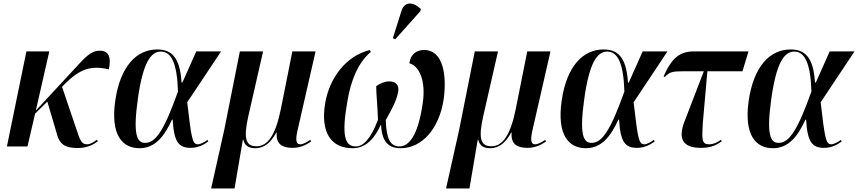

<svg xmlns="http://www.w3.org/2000/svg" viewBox="-20 -826 4840 1083"><path d="M19 0H135L178 -185L247 -253L304 -60C319 -12 348 9 419 9C474 9 511 -13 532 -29L527 -38C510 -26 490 -12 472 -12C439 -12 432 -33 409 -103L330 -336L345 -352C432 -438 492 -458 594 -435C609 -505 592 -540 543 -540C487 -540 453 -494 383 -419L182 -202L258 -536H129Z M767 10C856 10 908 -59 950 -151H954C961 -24 989 8 1055 8C1100 8 1133 -12 1155 -28L1150 -37C1135 -26 1112 -12 1096 -12C1065 -12 1060 -44 1036 -249L1227 -536H1087L1009 -361H1004C995 -510 942 -547 866 -547C751 -547 658 -453 630 -257C603 -65 669 10 767 10ZM799 -20C752 -20 729 -67 758 -271C786 -469 829 -535 887 -535C945 -535 979 -473 984 -310C908 -97 860 -20 799 -20Z M1171 237H1303L1350 -39H1352C1360 -4 1383 10 1420 10C1474 10 1510 -26 1538 -78H1541C1535 -12 1574 8 1630 8C1669 8 1702 -5 1735 -28L1730 -37C1710 -23 1688 -12 1674 -12C1655 -12 1644 -25 1657 -85L1760 -536H1629L1564 -210C1534 -63 1490 -1 1427 -1C1366 -1 1352 -44 1381 -172L1464 -536H1333L1245 -94Z M2209 -604 2351 -763 2354 -775C2314 -815 2263 -821 2245 -766L2196 -611ZM1969 10C2032 10 2085 -28 2129 -124C2134 -33 2165 10 2240 10C2359 10 2458 -98 2483 -269C2500 -394 2483 -544 2372 -544C2331 -544 2296 -522 2289 -469C2347 -453 2382 -368 2365 -248C2338 -52 2282 0 2233 0C2182 0 2159 -43 2156 -149C2189 -208 2214 -253 2224 -299C2235 -342 2217 -367 2175 -367C2151 -367 2124 -356 2102 -340C2102 -295 2109 -240 2112 -150C2070 -39 2027 0 1987 0C1925 0 1905 -61 1940 -258C1958 -363 1996 -471 2072 -533L2066 -544C1930 -510 1840 -386 1815 -249C1785 -75 1850 10 1969 10Z M2496 237H2628L2675 -39H2677C2685 -4 2708 10 2745 10C2799 10 2835 -26 2863 -78H2866C2860 -12 2899 8 2955 8C2994 8 3027 -5 3060 -28L3055 -37C3035 -23 3013 -12 2999 -12C2980 -12 2969 -25 2982 -85L3085 -536H2954L2889 -210C2859 -63 2815 -1 2752 -1C2691 -1 2677 -44 2706 -172L2789 -536H2658L2570 -94Z M3285 10C3374 10 3426 -59 3468 -151H3472C3479 -24 3507 8 3573 8C3618 8 3651 -12 3673 -28L3668 -37C3653 -26 3630 -12 3614 -12C3583 -12 3578 -44 3554 -249L3745 -536H3605L3527 -361H3522C3513 -510 3460 -547 3384 -547C3269 -547 3176 -453 3148 -257C3121 -65 3187 10 3285 10ZM3317 -20C3270 -20 3247 -67 3276 -271C3304 -469 3347 -535 3405 -535C3463 -535 3497 -473 3502 -310C3426 -97 3378 -20 3317 -20Z M3932 8C3981 8 4012 -1 4051 -29L4047 -38C4026 -22 4003 -12 3980 -12C3938 -12 3939 -39 3944 -128L3970 -424H4168L4202 -536H3894C3815 -536 3769 -500 3723 -395L3730 -392C3756 -420 3774 -424 3833 -424H3950L3840 -138C3803 -41 3834 8 3932 8Z M4340 10C4429 10 4481 -59 4523 -151H4527C4534 -24 4562 8 4628 8C4673 8 4706 -12 4728 -28L4723 -37C4708 -26 4685 -12 4669 -12C4638 -12 4633 -44 4609 -249L4800 -536H4660L4582 -361H4577C4568 -510 4515 -547 4439 -547C4324 -547 4231 -453 4203 -257C4176 -65 4242 10 4340 10ZM4372 -20C4325 -20 4302 -67 4331 -271C4359 -469 4402 -535 4460 -535C4518 -535 4552 -473 4557 -310C4481 -97 4433 -20 4372 -20Z"/></svg>

Font: Noto Serif Display SemiCondensed SemiBold
Style: Italic
Weight: 600
Width: 4
Italic angle: -12°
Designer: Monotype Design Team
Foundry: Monotype Imaging Inc.
Version: Version 2.009